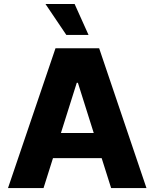

<svg xmlns="http://www.w3.org/2000/svg" viewBox="-20 -951 782 971"><path d="M20.5 0 260.7 -707H481.4L720.7 0H542L494.1 -151.4H248L200.2 0ZM454.1 -278.3 374 -532.2H368.2L288.1 -278.3ZM210 -930.7H357.4L427.7 -774.4H315.4Z"/></svg>

Font: Pretendard ExtraBold
Style: Regular
Weight: 800
Designer: Base glyphs from Inter by Rasmus Andersson; Hangeul glyphs from Noto Sans CJK(Source Han Sans) by Jang Soo-young and Kan
Foundry: Kil Hyung-jin
Version: Version 1.309